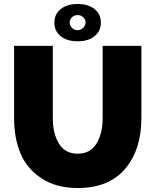

<svg xmlns="http://www.w3.org/2000/svg" viewBox="-20 -941 783 967"><path d="M286 -895.5Q318 -921 371 -921Q424 -921 456 -895.5Q488 -870 488 -827Q488 -784 456 -758.5Q424 -733 371 -733Q318 -733 286 -758.5Q254 -784 254 -827Q254 -870 286 -895.5ZM371 -789Q387 -789 399 -801Q411 -813 411 -828Q411 -843 399.5 -854Q388 -865 371 -865Q354 -865 342.5 -854Q331 -843 331 -828Q331 -813 342.5 -801Q354 -789 371 -789ZM371 6Q262 6 188 -43.5Q114 -93 82.5 -170Q51 -247 51 -345V-710H246V-345Q246 -268 277 -217.5Q308 -167 371 -167Q435 -167 466 -218Q497 -269 497 -345V-710H692V-345Q692 -188 610.5 -91Q529 6 371 6Z"/></svg>

Font: Raleway-v4020 Black
Style: Regular
Weight: 900
Designer: Matt McInerney, Pablo Impallari, Rodrigo Fuenzalida
Foundry: Matt McInerney, Pablo Impallari, Rodrigo Fuenzalida
Version: Version 4.020;PS 004.020;hotconv 1.0.88;makeotf.lib2.5.64775